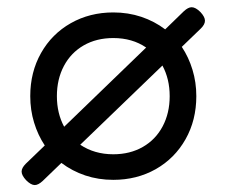

<svg xmlns="http://www.w3.org/2000/svg" viewBox="-20 -497 640 542"><path d="M558.6 -438.5Q558.6 -427.7 546.4 -416L493.2 -364.7Q512.7 -335.4 523.4 -300Q534.2 -264.6 534.2 -225.6Q534.2 -157.7 503.7 -103.8Q473.1 -49.8 419.7 -19.5Q366.2 10.7 299.8 10.7Q257.8 10.7 220.7 -1.7Q183.6 -14.2 153.3 -37.1L100.1 14.2Q87.9 25.4 78.1 25.4Q67.4 25.4 53.7 11.7Q41 -2 41 -12.7Q41 -22.9 52.7 -34.7L106.4 -86.4Q86.9 -115.7 76.2 -151.1Q65.4 -186.5 65.4 -225.6Q65.4 -293.5 95.9 -347.4Q126.5 -401.4 179.9 -431.6Q233.4 -461.9 299.8 -461.9Q341.8 -461.9 378.9 -449.5Q416 -437 446.3 -414.1L499 -465.3Q511.2 -476.6 521 -476.6Q532.2 -476.6 545.9 -462.9Q558.6 -449.2 558.6 -438.5ZM161.1 -139.2 392.6 -362.8Q353.5 -389.6 299.8 -389.6Q252.4 -389.6 216.3 -368.9Q180.2 -348.1 160.4 -310.8Q140.6 -273.4 140.6 -225.6Q140.6 -177.2 161.1 -139.2ZM438.5 -312 206.5 -88.4Q246.6 -61.5 299.8 -61.5Q347.2 -61.5 383.3 -82.3Q419.4 -103 439.2 -140.4Q459 -177.7 459 -225.6Q459 -273.9 438.5 -312Z"/></svg>

Font: Courier Prime Code
Style: Regular
Weight: 400
Designer: Alan Dague-Greene
Foundry: Quote-Unquote Apps
Version: Version 3.0318